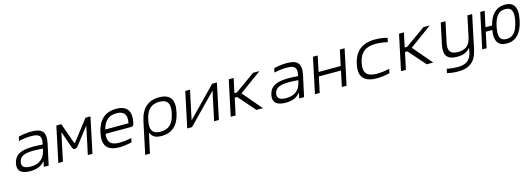

<svg xmlns="http://www.w3.org/2000/svg" viewBox="6 -1458 7228 2614"><g transform="rotate(-15 3620.5 -151.5)"><path d="M417 -509C356 -509 294 -501 233 -486L221 -428C282 -442 345 -449 398 -449C505 -449 545 -418 523 -314L519 -298C456 -303 410 -304 384 -304C207 -304 125 -255 102 -148C80 -44 135 9 265 9C357 9 418 -17 467 -73H471L456 0H524L588 -297C620 -449 568 -509 417 -509ZM170 -147C185 -221 246 -250 376 -250C407 -250 460 -248 508 -244L503 -221C478 -107 405 -50 290 -50C190 -50 156 -85 170 -147Z M766 -500 660 0H725L809 -395L893 -154C905 -117 946 -117 974 -154L1160 -395L1076 0H1141L1247 -500H1177L953 -210C948 -203 940 -203 938 -210L836 -500Z M1788 -265C1821 -422 1764 -509 1611 -509C1454 -509 1358 -422 1322 -256L1320 -244C1285 -77 1348 9 1520 9C1572 9 1637 1 1695 -14L1707 -72C1657 -59 1585 -51 1537 -51C1415 -51 1368 -104 1384 -217H1743C1772 -217 1780 -230 1788 -265ZM1395 -275C1426 -393 1490 -449 1599 -449C1709 -449 1746 -389 1723 -275Z M2392 -244 2394 -256C2429 -422 2371 -509 2215 -509C2059 -509 1964 -422 1928 -256L1831 200H1898L1957 -74H1964C1986 -20 2027 9 2115 9C2265 9 2356 -76 2392 -244ZM1994 -247 1995 -253C2023 -386 2087 -449 2202 -449C2318 -449 2355 -386 2327 -253L2325 -247C2297 -114 2233 -51 2118 -51C2003 -51 1965 -114 1994 -247Z M2477 0H2544L2943 -409L2856 0H2923L3029 -500H2962L2563 -91L2650 -500H2583Z M3196 -500 3090 0H3159L3210 -238H3244L3452 0H3544L3314 -270L3629 -500H3540L3256 -298H3222L3265 -500Z M4017 -509C3956 -509 3894 -501 3833 -486L3821 -428C3882 -442 3945 -449 3998 -449C4105 -449 4145 -418 4123 -314L4119 -298C4056 -303 4010 -304 3984 -304C3807 -304 3725 -255 3702 -148C3680 -44 3735 9 3865 9C3957 9 4018 -17 4067 -73H4071L4056 0H4124L4188 -297C4220 -449 4168 -509 4017 -509ZM3770 -147C3785 -221 3846 -250 3976 -250C4007 -250 4060 -248 4108 -244L4103 -221C4078 -107 4005 -50 3890 -50C3790 -50 3756 -85 3770 -147Z M4277 0H4344L4391 -220H4703L4656 0H4723L4829 -500H4762L4715 -280H4403L4450 -500H4383L4336 -280L4330 -250Z M4935 -256 4933 -244C4897 -78 4968 9 5147 9C5206 9 5272 1 5331 -14L5343 -72C5286 -59 5216 -51 5166 -51C5025 -51 4973 -113 5002 -247L5003 -253C5031 -387 5110 -449 5250 -449C5300 -449 5368 -441 5419 -428L5431 -486C5378 -501 5315 -509 5257 -509C5078 -509 4971 -422 4935 -256Z M5596 -500 5490 0H5559L5610 -238H5644L5852 0H5944L5714 -270L6029 -500H5940L5656 -298H5622L5665 -500Z M6526 -23 6627 -500H6560L6498 -209C6475 -99 6417 -51 6310 -51C6204 -51 6166 -99 6189 -209L6251 -500H6184L6122 -205C6090 -57 6142 9 6282 9C6364 9 6421 -14 6461 -63H6467L6456 -8C6433 98 6373 146 6251 146C6204 146 6146 140 6100 129L6087 187C6137 200 6190 206 6243 206C6407 206 6493 131 6526 -23Z M6635 0H6697L6744 -220H6836C6810 -70 6857 9 6981 9C7110 9 7192 -78 7228 -244L7230 -256C7265 -422 7220 -509 7091 -509C6967 -509 6886 -430 6849 -280H6756L6803 -500H6741L6694 -280L6688 -250ZM6904 -247 6905 -253C6933 -386 6986 -449 7078 -449C7170 -449 7196 -386 7168 -253L7166 -247C7138 -114 7085 -51 6994 -51C6902 -51 6875 -114 6904 -247Z"/></g></svg>

Font: LT Wave Mono Light
Style: Italic
Weight: 300
Designer: Daniel Lyons
Version: Version 2.5 (Glyphs App)